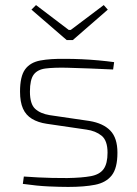

<svg xmlns="http://www.w3.org/2000/svg" viewBox="-20 -726 541 757"><path d="M239 -494Q269 -494 302 -492.5Q335 -491 368 -488Q401 -485 430 -481L426 -452Q382 -454 334.5 -456Q287 -458 243 -459Q192 -460 160 -456Q128 -452 113 -432Q98 -412 98 -365Q98 -316 118.5 -297Q139 -278 176 -272L333 -249Q387 -240 415 -211Q443 -182 443 -124Q443 -63 420.5 -34.5Q398 -6 355 2.5Q312 11 249 11Q216 11 171.5 9Q127 7 70 -1L74 -30Q104 -28 131 -26.5Q158 -25 185.5 -24.5Q213 -24 245 -24Q304 -25 338.5 -31.5Q373 -38 388.5 -59.5Q404 -81 404 -124Q404 -172 380.5 -191Q357 -210 321 -215L164 -238Q130 -243 106 -257.5Q82 -272 70.5 -298Q59 -324 59 -365Q59 -425 79 -452.5Q99 -480 139 -487.5Q179 -495 239 -494ZM389 -706 405 -688 267 -568H243L104 -688L122 -706L251 -608H259Z"/></svg>

Font: Exo 2 ExtraLight
Style: Regular
Weight: 250
Designer: Natanael Gama
Foundry: Natanael Gama
Version: Version 2.010